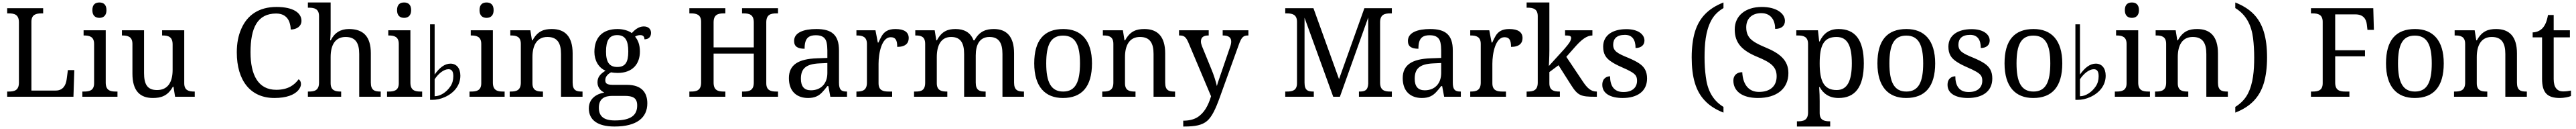

<svg xmlns="http://www.w3.org/2000/svg" viewBox="-20 -780 20835 1040"><path d="M574 0 581 -215H529L519 -140C513 -94 490 -50 431 -50H234V-604C234 -663 272 -672 316 -672H329V-714H38V-672H51C96 -672 133 -663 133 -600V-114C133 -51 96 -42 51 -42H38V0Z M784 -636C815 -636 841 -653 841 -698C841 -745 815 -760 784 -760C752 -760 727 -745 727 -698C727 -653 752 -636 784 -636ZM930 0V-42H917C872 -42 835 -51 835 -114V-536H656V-494H659C703 -494 741 -485 741 -426V-109C741 -50 703 -42 659 -42H646V0Z M1216 10C1281 10 1337 -6 1378 -81H1383L1396 0H1555V-42H1552C1508 -42 1470 -50 1470 -109V-536H1291V-494H1294C1339 -494 1376 -485 1376 -422V-216C1376 -119 1338 -54 1250 -54C1169 -54 1145 -104 1145 -191V-536H966V-494H969C1013 -494 1051 -485 1051 -426V-186C1051 -49 1111 10 1216 10Z M2199 10C2298 10 2360 -16 2391 -51C2406 -68 2414 -85 2414 -102C2414 -122 2406 -134 2395 -141C2362 -96 2311 -56 2214 -56C2067 -56 2006 -177 2006 -358C2006 -558 2063 -671 2214 -671C2273 -671 2305 -642 2320 -603C2327 -583 2331 -563 2331 -542C2380 -542 2418 -569 2418 -612C2418 -676 2352 -724 2216 -724C2075 -724 1980 -659 1932 -549C1907 -494 1895 -430 1895 -358C1895 -131 2005 10 2199 10Z M2739 0V-42H2736C2692 -42 2654 -50 2654 -109V-320C2654 -419 2692 -482 2775 -482C2856 -482 2885 -432 2885 -345V0H3059V-42H3056C3011 -42 2979 -51 2979 -114V-350C2979 -487 2917 -546 2802 -546C2734 -546 2685 -516 2655 -455H2650C2650 -455 2654 -492 2654 -540V-760H2470V-718H2478C2522 -718 2560 -709 2560 -650V-114C2560 -51 2523 -42 2478 -42H2470V0Z M3248 -636C3279 -636 3305 -653 3305 -698C3305 -745 3279 -760 3248 -760C3216 -760 3191 -745 3191 -698C3191 -653 3216 -636 3248 -636ZM3394 0V-42H3381C3336 -42 3299 -51 3299 -114V-536H3120V-494H3123C3167 -494 3205 -485 3205 -426V-109C3205 -50 3167 -42 3123 -42H3110V0Z M3476 25C3509 25 3544 18 3579 2C3656 -33 3703 -95 3703 -170C3703 -231 3671 -267 3623 -267C3576 -267 3534 -234 3495 -179V-584H3458V25ZM3607 -222C3636 -222 3646 -201 3646 -165C3646 -134 3638 -106 3622 -83C3591 -37 3541 -4 3495 -4V-141C3524 -185 3568 -222 3607 -222Z M3915 -636C3946 -636 3972 -653 3972 -698C3972 -745 3946 -760 3915 -760C3883 -760 3858 -745 3858 -698C3858 -653 3883 -636 3915 -636ZM4061 0V-42H4048C4003 -42 3966 -51 3966 -114V-536H3787V-494H3790C3834 -494 3872 -485 3872 -426V-109C3872 -50 3834 -42 3790 -42H3777V0Z M4371 0V-42H4366C4322 -42 4286 -50 4286 -109V-320C4286 -413 4321 -482 4407 -482C4488 -482 4517 -432 4517 -345V0H4691V-42H4686C4641 -42 4611 -51 4611 -114V-350C4611 -487 4548 -546 4443 -546C4379 -546 4328 -530 4287 -455H4282L4269 -536H4107V-494H4112C4156 -494 4192 -485 4192 -426V-114C4192 -51 4155 -42 4110 -42H4102V0Z M4950 240C5131 240 5215 168 5215 53C5215 -34 5169 -96 5050 -96H4937C4885 -96 4875 -110 4875 -134C4875 -163 4897 -184 4922 -197C4935 -194 4959 -192 4975 -192C5096 -192 5155 -265 5155 -364C5155 -421 5139 -457 5116 -485C5129 -493 5143 -497 5159 -497C5186 -497 5192 -478 5192 -463C5229 -463 5245 -487 5245 -515C5245 -543 5226 -567 5186 -567C5142 -567 5108 -534 5089 -513C5070 -530 5023 -546 4975 -546C4850 -546 4787 -476 4787 -361C4787 -294 4820 -234 4877 -210C4832 -183 4812 -156 4812 -116C4812 -73 4840 -46 4867 -34C4800 -22 4742 17 4742 94C4742 186 4811 240 4950 240ZM4972 -240C4908 -240 4881 -279 4881 -364C4881 -453 4907 -497 4971 -497C5036 -497 5061 -454 5061 -365C5061 -278 5037 -240 4972 -240ZM4952 191C4857 191 4823 153 4823 88C4823 13 4872 -7 4933 -7H5031C5098 -7 5133 9 5133 70C5133 144 5089 191 4952 191Z M5846 0V-42H5833C5788 -42 5751 -51 5751 -114V-348H6076V-114C6076 -51 6039 -42 5994 -42H5981V0H6272V-42H6259C6215 -42 6177 -50 6177 -109V-600C6177 -663 6214 -672 6259 -672H6272V-714H5981V-672H5994C6039 -672 6076 -663 6076 -600V-398H5751V-600C5751 -663 5788 -672 5833 -672H5846V-714H5555V-672H5568C5612 -672 5650 -663 5650 -604V-114C5650 -51 5613 -42 5568 -42H5555V0Z M6515 10C6570 10 6603 -8 6630 -37C6643 -51 6657 -67 6671 -86H6679L6695 0H6830V-42H6827C6782 -42 6765 -58 6765 -114V-373C6765 -500 6705 -546 6582 -546C6480 -546 6402 -518 6402 -450C6402 -405 6431 -387 6487 -387C6487 -428 6493 -463 6520 -482C6533 -491 6553 -496 6578 -496C6633 -496 6657 -473 6665 -437C6669 -418 6671 -397 6671 -373V-313L6588 -310C6435 -305 6360 -257 6360 -150C6360 -41 6426 10 6515 10ZM6538 -52C6484 -52 6457 -83 6457 -145C6457 -224 6494 -264 6607 -269L6671 -272V-191C6671 -106 6619 -52 6538 -52Z M7195 0V-42H7167C7123 -42 7085 -50 7085 -109V-266C7085 -350 7110 -480 7183 -480C7222 -480 7236 -457 7236 -402C7303 -402 7329 -432 7329 -473C7329 -520 7294 -546 7221 -546C7162 -546 7132 -524 7112 -492C7102 -475 7093 -457 7084 -437H7079L7060 -536H6906V-494H6909C6953 -494 6991 -485 6991 -426V-114C6991 -51 6954 -42 6909 -42H6906V0Z M7641 0V-42H7638C7594 -42 7556 -50 7556 -109V-320C7556 -413 7589 -482 7672 -482C7749 -482 7777 -432 7777 -345V0H7951V-42H7948C7903 -42 7871 -51 7871 -114V-333C7871 -419 7902 -482 7982 -482C8059 -482 8087 -432 8087 -345V0H8261V-42H8258C8213 -42 8181 -51 8181 -114V-350C8181 -487 8119 -546 8018 -546C7957 -546 7901 -530 7861 -455H7853C7828 -522 7772 -546 7708 -546C7647 -546 7597 -530 7557 -455H7552L7539 -536H7382V-494H7385C7429 -494 7462 -485 7462 -426V-114C7462 -51 7430 -42 7385 -42H7372V0Z M8576 10C8729 10 8811 -81 8811 -269C8811 -456 8723 -546 8579 -546C8424 -546 8344 -456 8344 -269C8344 -81 8432 10 8576 10ZM8578 -42C8478 -42 8441 -120 8441 -269C8441 -418 8477 -493 8577 -493C8677 -493 8714 -418 8714 -269C8714 -120 8678 -42 8578 -42Z M9163 0V-42H9158C9114 -42 9078 -50 9078 -109V-320C9078 -413 9113 -482 9199 -482C9280 -482 9309 -432 9309 -345V0H9483V-42H9478C9433 -42 9403 -51 9403 -114V-350C9403 -487 9340 -546 9235 -546C9171 -546 9120 -530 9079 -455H9074L9061 -536H8899V-494H8904C8948 -494 8984 -485 8984 -426V-114C8984 -51 8947 -42 8902 -42H8894V0Z M9558 240C9646 240 9702 229 9742 195C9781 161 9810 101 9845 4L9997 -416C10020 -480 10034 -494 10073 -494H10076V-536H9868V-494H9871C9915 -494 9937 -478 9937 -445C9937 -432 9934 -418 9928 -402L9861 -207C9854 -187 9847 -167 9840 -146C9832 -125 9826 -105 9821 -86C9815 -115 9798 -173 9773 -231L9700 -409C9695 -422 9692 -435 9692 -446C9692 -478 9712 -494 9752 -494H9755V-536H9515V-494H9518C9557 -494 9570 -482 9589 -441L9774 -4C9751 71 9719 132 9661 167C9632 184 9594 193 9549 193V240Z M10605 0V-42H10602C10557 -42 10530 -51 10530 -114V-637L10762 0H10816L11045 -639V-105C11042 -50 11016 -42 10973 -42H10970V0H11236V-42H11223C11178 -42 11141 -51 11141 -114V-600C11141 -663 11178 -672 11223 -672H11236V-714H11014L10809 -142L10602 -714H10374V-672H10387C10431 -672 10469 -663 10469 -604V-109C10469 -50 10431 -42 10387 -42H10374V0Z M11479 10C11534 10 11567 -8 11594 -37C11607 -51 11621 -67 11635 -86H11643L11659 0H11794V-42H11791C11746 -42 11729 -58 11729 -114V-373C11729 -500 11669 -546 11546 -546C11444 -546 11366 -518 11366 -450C11366 -405 11395 -387 11451 -387C11451 -428 11457 -463 11484 -482C11497 -491 11517 -496 11542 -496C11597 -496 11621 -473 11629 -437C11633 -418 11635 -397 11635 -373V-313L11552 -310C11399 -305 11324 -257 11324 -150C11324 -41 11390 10 11479 10ZM11502 -52C11448 -52 11421 -83 11421 -145C11421 -224 11458 -264 11571 -269L11635 -272V-191C11635 -106 11583 -52 11502 -52Z M12159 0V-42H12131C12087 -42 12049 -50 12049 -109V-266C12049 -350 12074 -480 12147 -480C12186 -480 12200 -457 12200 -402C12267 -402 12293 -432 12293 -473C12293 -520 12258 -546 12185 -546C12126 -546 12096 -524 12076 -492C12066 -475 12057 -457 12048 -437H12043L12024 -536H11870V-494H11873C11917 -494 11955 -485 11955 -426V-114C11955 -51 11918 -42 11873 -42H11870V0Z M12595 0V-42H12592C12548 -42 12510 -50 12510 -109V-199L12584 -254L12684 -97C12740 -9 12764 0 12880 0H12894V-42H12891C12846 -42 12815 -71 12780 -124L12647 -322L12717 -401C12769 -460 12813 -494 12858 -494V-536H12637V-494C12654 -494 12666 -493 12674 -491C12682 -488 12686 -483 12686 -474C12686 -465 12682 -454 12675 -441C12667 -428 12652 -409 12631 -385L12506 -248C12506 -248 12510 -322 12510 -374V-760H12326V-718H12334C12378 -718 12416 -709 12416 -650V-114C12416 -51 12379 -42 12334 -42H12326V0Z M13103 10C13220 10 13300 -43 13300 -147C13300 -203 13280 -240 13236 -269C13214 -284 13185 -298 13150 -313C13061 -349 13026 -368 13026 -419C13026 -466 13053 -499 13121 -499C13180 -499 13207 -460 13207 -393C13252 -393 13279 -417 13279 -453C13279 -502 13229 -545 13133 -545C13020 -545 12945 -495 12945 -404C12945 -345 12967 -311 13012 -282C13034 -267 13062 -253 13096 -238C13161 -210 13195 -191 13209 -170C13216 -159 13219 -146 13219 -129C13219 -74 13180 -38 13109 -38C13028 -38 13001 -94 13001 -165C12978 -165 12938 -152 12938 -96C12938 -27 13003 10 13103 10Z M13918 82C13826 26 13787 -61 13775 -162C13768 -213 13765 -264 13765 -317C13765 -422 13773 -527 13817 -611C13838 -653 13872 -688 13918 -715V-760C13795 -712 13722 -637 13687 -523C13670 -466 13661 -397 13661 -317C13661 -156 13694 -43 13770 34C13807 73 13857 104 13918 128Z M14197 10C14348 10 14443 -64 14443 -191C14443 -294 14374 -350 14257 -398C14180 -430 14136 -456 14117 -493C14107 -511 14102 -533 14102 -560C14102 -629 14147 -674 14224 -674C14303 -674 14336 -615 14336 -547C14384 -547 14415 -569 14415 -612C14415 -671 14347 -724 14228 -724C14097 -724 14009 -654 14009 -543C14009 -432 14069 -372 14193 -321C14300 -277 14348 -242 14348 -165C14348 -84 14294 -39 14205 -39C14115 -39 14074 -108 14070 -198C14025 -198 13998 -171 13998 -131C13998 -47 14066 10 14197 10Z M14781 240V198H14778C14734 198 14696 190 14696 131V35C14696 10 14695 -39 14692 -78H14696C14725 -26 14772 10 14849 10C14981 10 15053 -76 15053 -269C15053 -461 14981 -546 14849 -546C14770 -546 14725 -507 14696 -446H14692L14682 -536H14507V-494H14520C14564 -494 14602 -485 14602 -426V126C14602 189 14565 198 14520 198H14512V240ZM14833 -54C14728 -54 14696 -130 14696 -269C14696 -413 14728 -482 14832 -482C14921 -482 14956 -411 14956 -270C14956 -130 14921 -54 14833 -54Z M15395 10C15548 10 15630 -81 15630 -269C15630 -456 15542 -546 15398 -546C15243 -546 15163 -456 15163 -269C15163 -81 15251 10 15395 10ZM15397 -42C15297 -42 15260 -120 15260 -269C15260 -418 15296 -493 15396 -493C15496 -493 15533 -418 15533 -269C15533 -120 15497 -42 15397 -42Z M15895 10C16012 10 16092 -43 16092 -147C16092 -203 16072 -240 16028 -269C16006 -284 15977 -298 15942 -313C15853 -349 15818 -368 15818 -419C15818 -466 15845 -499 15913 -499C15972 -499 15999 -460 15999 -393C16044 -393 16071 -417 16071 -453C16071 -502 16021 -545 15925 -545C15812 -545 15737 -495 15737 -404C15737 -345 15759 -311 15804 -282C15826 -267 15854 -253 15888 -238C15953 -210 15987 -191 16001 -170C16008 -159 16011 -146 16011 -129C16011 -74 15972 -38 15901 -38C15820 -38 15793 -94 15793 -165C15770 -165 15730 -152 15730 -96C15730 -27 15795 10 15895 10Z M16423 10C16576 10 16658 -81 16658 -269C16658 -456 16570 -546 16426 -546C16271 -546 16191 -456 16191 -269C16191 -81 16279 10 16423 10ZM16425 -42C16325 -42 16288 -120 16288 -269C16288 -418 16324 -493 16424 -493C16524 -493 16561 -418 16561 -269C16561 -120 16525 -42 16425 -42Z M16782 25C16815 25 16850 18 16885 2C16962 -33 17009 -95 17009 -170C17009 -231 16977 -267 16929 -267C16882 -267 16840 -234 16801 -179V-584H16764V25ZM16913 -222C16942 -222 16952 -201 16952 -165C16952 -134 16944 -106 16928 -83C16897 -37 16847 -4 16801 -4V-141C16830 -185 16874 -222 16913 -222Z M17221 -636C17252 -636 17278 -653 17278 -698C17278 -745 17252 -760 17221 -760C17189 -760 17164 -745 17164 -698C17164 -653 17189 -636 17221 -636ZM17367 0V-42H17354C17309 -42 17272 -51 17272 -114V-536H17093V-494H17096C17140 -494 17178 -485 17178 -426V-109C17178 -50 17140 -42 17096 -42H17083V0Z M17677 0V-42H17672C17628 -42 17592 -50 17592 -109V-320C17592 -413 17627 -482 17713 -482C17794 -482 17823 -432 17823 -345V0H17997V-42H17992C17947 -42 17917 -51 17917 -114V-350C17917 -487 17854 -546 17749 -546C17685 -546 17634 -530 17593 -455H17588L17575 -536H17413V-494H17418C17462 -494 17498 -485 17498 -426V-114C17498 -51 17461 -42 17416 -42H17408V0Z M18057 128C18180 80 18253 5 18288 -110C18305 -167 18314 -236 18314 -317C18314 -477 18281 -589 18206 -666C18168 -705 18118 -736 18057 -760V-715C18148 -660 18188 -573 18201 -472C18207 -421 18210 -370 18210 -317C18210 -212 18202 -107 18158 -23C18136 19 18102 54 18057 82Z M18980 0V-42H18947C18902 -42 18865 -51 18865 -114V-326H19106V-375H18865V-664H19029C19092 -664 19116 -627 19121 -582L19126 -539H19178L19173 -714H18669V-672H18682C18726 -672 18764 -663 18764 -604V-109C18764 -50 18726 -42 18682 -42H18669V0Z M19508 10C19661 10 19743 -81 19743 -269C19743 -456 19655 -546 19511 -546C19356 -546 19276 -456 19276 -269C19276 -81 19364 10 19508 10ZM19510 -42C19410 -42 19373 -120 19373 -269C19373 -418 19409 -493 19509 -493C19609 -493 19646 -418 19646 -269C19646 -120 19610 -42 19510 -42Z M20095 0V-42H20090C20046 -42 20010 -50 20010 -109V-320C20010 -413 20045 -482 20131 -482C20212 -482 20241 -432 20241 -345V0H20415V-42H20410C20365 -42 20335 -51 20335 -114V-350C20335 -487 20272 -546 20167 -546C20103 -546 20052 -530 20011 -455H20006L19993 -536H19831V-494H19836C19880 -494 19916 -485 19916 -426V-114C19916 -51 19879 -42 19834 -42H19826V0Z M20683 10C20715 10 20755 2 20772 -6V-50C20751 -46 20732 -43 20708 -43C20661 -43 20632 -74 20632 -142V-479H20763V-536H20632V-659H20586C20577 -608 20563 -575 20540 -551C20517 -528 20486 -519 20462 -519V-479H20538V-145C20538 -30 20582 10 20683 10Z"/></svg>

Font: Liu Chibing Harmony Marks (Sposobin) Font
Style: Regular
Weight: 400
Designer: Liu Chibing
Foundry: Liu Chibing
Version: Version 1.003